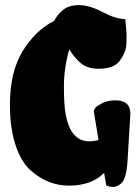

<svg xmlns="http://www.w3.org/2000/svg" viewBox="-20 -729 544 754"><path d="M450 -490Q427 -459 367 -459Q326 -459 300.5 -478.5Q275 -498 252 -535Q231 -462 231 -389Q231 -316 238 -280Q257 -174 331 -174Q348 -174 367 -179L348 -294Q350 -299 354.5 -305.5Q359 -312 381 -323.5Q403 -335 434 -335Q492 -335 492 -282L481 -100Q477 -26 455 -8Q430 14 397 -1L389 -50Q339 0 251 0Q166 0 98 -62Q62 -95 40.5 -161Q19 -227 19 -318Q19 -447 69.5 -529Q120 -611 193 -647Q203 -669 226.5 -689Q250 -709 290.5 -709Q331 -709 383 -681.5Q435 -654 472 -654Q477 -607 477 -591Q477 -575 476.5 -558Q476 -541 469 -523.5Q462 -506 450 -490Z"/></svg>

Font: Chela One Cyrilic
Style: Regular
Weight: 400
Designer: Miguel Hernandez
Foundry: LatinoType
Version: Version 1.001